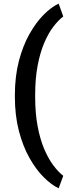

<svg xmlns="http://www.w3.org/2000/svg" viewBox="-20 -813 388 1058"><path d="M62 -279.8V-289.1Q62 -392.6 84.2 -477.3Q106.4 -562 142.6 -626Q178.7 -689.9 220.9 -732.2Q263.2 -774.4 303.2 -793L328.6 -722.2Q300.8 -701.2 273.2 -664.8Q245.6 -628.4 223.1 -575.2Q200.7 -522 187.3 -451.2Q173.8 -380.4 173.8 -290V-278.8Q173.8 -188.5 187.3 -117.4Q200.7 -46.4 223.1 6.8Q245.6 60.1 273.2 97.2Q300.8 134.3 328.6 155.8L303.2 224.6Q263.2 205.6 220.9 163.6Q178.7 121.6 142.6 57.6Q106.4 -6.3 84.2 -91.1Q62 -175.8 62 -279.8Z"/></svg>

Font: Roboto SemiBold
Style: Regular
Weight: 600
Designer: Christian Robertson
Foundry: Google
Version: Version 3.009; 2024